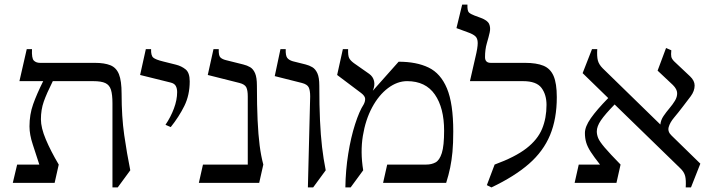

<svg xmlns="http://www.w3.org/2000/svg" viewBox="-20 -800 3124 840"><path d="M159 -278Q159 -241 180.5 -190Q202 -139 237 -80L219 0H36L55 -80H152Q138 -124 123.5 -167.5Q109 -211 109 -247Q109 -299 125 -344Q141 -389 169 -445H65L97 -585H120Q118 -545 128 -535Q138 -525 155 -525H395Q437 -525 463 -514.5Q489 -504 500.5 -475Q512 -446 512 -390Q512 -289 523.5 -209Q535 -129 550 -55L495 20H472V-348Q472 -386 465.5 -407Q459 -428 441 -436.5Q423 -445 388 -445H211Q184 -391 171.5 -355.5Q159 -320 159 -278Z M810 -444Q810 -384 786.5 -336.5Q763 -289 727 -244L704 -254Q727 -288 741 -325.5Q755 -363 755 -397Q755 -413 749 -424Q743 -435 726 -439L593 -472L618 -585H641Q640 -557 650.5 -548Q661 -539 694 -531L750 -517Q774 -511 792 -496.5Q810 -482 810 -444Z M1104 -425Q1104 -338 1107 -274Q1110 -210 1116 -163.5Q1122 -117 1132 -80L1114 0H850L868 -80H1064V-378Q1064 -405 1057.5 -418Q1051 -431 1028 -437L889 -472L914 -585H937Q936 -557 944 -549Q952 -541 968 -537L1044 -518Q1061 -514 1074.5 -506Q1088 -498 1096 -479.5Q1104 -461 1104 -425Z M1377 -425Q1377 -338 1380 -273Q1383 -208 1389 -156.5Q1395 -105 1405 -55L1350 20H1327L1337 -378Q1337 -405 1330.5 -418Q1324 -431 1301 -437L1182 -467L1207 -585H1230Q1229 -557 1236.5 -547Q1244 -537 1261 -532L1317 -518Q1333 -514 1346.5 -506Q1360 -498 1368.5 -479.5Q1377 -461 1377 -425Z M1611 -403 1724 -530Q1802 -530 1855 -504.5Q1908 -479 1935.5 -413Q1963 -347 1963 -225Q1963 -172 1959.5 -135Q1956 -98 1949.5 -66.5Q1943 -35 1932 0H1656L1674 -80H1845Q1868 -80 1885.5 -89.5Q1903 -99 1913 -130.5Q1923 -162 1923 -228Q1923 -328 1882.5 -386.5Q1842 -445 1761 -445Q1718 -445 1677.5 -414.5Q1637 -384 1608 -330Q1579 -276 1567.5 -205.5Q1556 -135 1569 -55L1514 20H1491Q1492 -55 1503.5 -127Q1515 -199 1533.5 -256.5Q1552 -314 1571 -343Q1578 -356 1577.5 -368Q1577 -380 1560 -393L1455 -472L1480 -585H1503Q1502 -557 1507.5 -546Q1513 -535 1528 -524L1595 -477Q1612 -465 1616.5 -445.5Q1621 -426 1611 -403Z M2130 20 2110 10 2144 -80Q2234 -113 2283 -151Q2332 -189 2351.5 -236Q2371 -283 2371 -341Q2371 -386 2349 -415.5Q2327 -445 2268 -445H2036L2060 -550Q2070 -591 2070 -611.5Q2070 -632 2059.5 -641.5Q2049 -651 2026 -659L1977 -677L2002 -780H2025Q2024 -752 2032 -745Q2040 -738 2056 -732L2083 -722Q2113 -711 2120 -695Q2127 -679 2122.5 -658.5Q2118 -638 2110 -611Q2102 -584 2102 -550Q2102 -525 2127 -525H2277Q2327 -525 2357.5 -512.5Q2388 -500 2402 -467.5Q2416 -435 2416 -375Q2416 -280 2386.5 -209Q2357 -138 2294 -83Q2231 -28 2130 20Z M2494 0 2512 -80H2605Q2579 -113 2564.5 -135.5Q2550 -158 2544.5 -177Q2539 -196 2539 -218Q2539 -246 2565 -283Q2591 -320 2641 -371L2529 -480L2570 -585H2593Q2591 -554 2595.5 -536Q2600 -518 2617 -501L2898 -227L2869 -255Q2871 -275 2883 -292.5Q2895 -310 2909 -326.5Q2923 -343 2933 -359.5Q2943 -376 2942.5 -393Q2942 -410 2924 -428L2857 -491L2894 -590L2917 -580Q2915 -561 2917 -551.5Q2919 -542 2930 -531L2999 -466Q3019 -447 3019 -426Q3019 -402 3002 -379Q2985 -356 2967 -333Q2948 -308 2929.5 -286Q2911 -264 2905.5 -244Q2900 -224 2918 -207L3044 -84L3003 20H2980Q2982 -12 2977.5 -30Q2973 -48 2956 -64L2669 -343Q2627 -300 2609 -273.5Q2591 -247 2591 -225Q2591 -211 2597 -196Q2603 -181 2625.5 -154.5Q2648 -128 2695 -80L2677 0Z"/></svg>

Font: Bona Nova
Style: Regular
Weight: 400
Designer: Mateusz Machalski
Foundry: Capitalics
Version: Version 4.001; ttfautohint (v1.8.3)